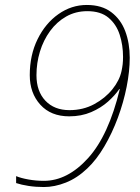

<svg xmlns="http://www.w3.org/2000/svg" viewBox="-20 -744 563 774"><path d="M157 10Q124 10 95 5.5Q66 1 45 -6V-34Q64 -26 94.5 -20.5Q125 -15 157 -15Q252 -15 335 -106.5Q418 -198 463 -385H461Q444 -360 415.5 -334.5Q387 -309 347.5 -292Q308 -275 259 -275Q185 -275 142.5 -322Q100 -369 100 -441Q100 -522 131.5 -586Q163 -650 215.5 -687Q268 -724 330 -724Q390 -724 428.5 -695Q467 -666 485 -618Q503 -570 503 -511Q503 -457 490.5 -394Q478 -331 455 -269Q432 -207 400.5 -153.5Q369 -100 332 -65Q291 -26 245.5 -8Q200 10 157 10ZM260 -300Q315 -300 359.5 -324Q404 -348 433 -384Q462 -420 470 -458Q473 -472 474.5 -485Q476 -498 476 -515Q476 -562 462.5 -604Q449 -646 417.5 -672.5Q386 -699 332 -699Q285 -699 247 -677.5Q209 -656 182 -619Q155 -582 141 -536Q127 -490 127 -441Q127 -376 163 -338Q199 -300 260 -300Z"/></svg>

Font: Noto Sans Disp Thin
Style: Italic
Weight: 100
Italic angle: -12°
Designer: Monotype Design Team
Foundry: Monotype Imaging Inc.
Version: Version 2.000;GOOG;noto-source:20170915:90ef993387c0